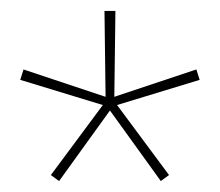

<svg xmlns="http://www.w3.org/2000/svg" viewBox="-20 -767 402 351"><path d="M181 -565 88 -436 73 -447 168 -575 17 -621 23 -640 173 -590 171 -747H191L189 -590L339 -640L345 -621L194 -575L289 -447L274 -436Z"/></svg>

Font: IBM Plex Sans Thin
Style: Regular
Weight: 100
Designer: Mike Abbink, Paul van der Laan, Pieter van Rosmalen
Foundry: Bold Monday
Version: Version 3.0